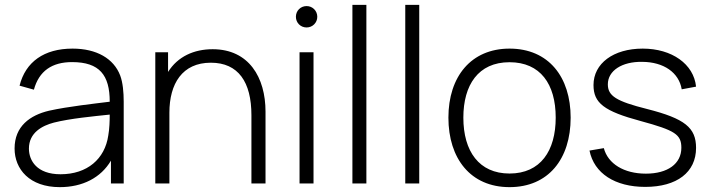

<svg xmlns="http://www.w3.org/2000/svg" viewBox="-20 -755 2925 790"><path d="M474.5 -444.5C448 -514 377.5 -555 278.5 -555C161.5 -555 85 -500.5 60.5 -402.5L119.5 -386C140.5 -463 194 -499.5 276.5 -499.5C389.5 -499.5 431.5 -446 431.5 -336.5C368 -328.5 261 -317 182 -299.5C103.5 -281 40 -235.5 40 -144C40 -59 101.5 15 226 15C319.5 15 395 -23.5 436.5 -94V0H489V-336.5C489 -375 485.5 -415.5 474.5 -444.5ZM229 -38C132 -38 99 -94 99 -143.5C99 -209.5 154 -238 201.5 -250.5C268.5 -267.5 365.5 -276.5 431.5 -283.5C431.5 -259.5 430.5 -224.5 425.5 -197.5C411.5 -101 339 -38 229 -38Z M855 -552.5C778 -552.5 711.5 -522.5 671.5 -459V-540H619V0H677V-291.5C677 -410.5 730 -497 847.5 -497C960.5 -497 1014.5 -417.5 1014.5 -281V0H1072.5V-295.5C1072.5 -436.5 1004 -552.5 855 -552.5Z M1241.5 -642C1266 -642 1285.5 -661.5 1285.5 -686C1285.5 -710.5 1266 -730 1241.5 -730C1216.5 -730 1197.5 -710.5 1197.5 -686C1197.5 -661.5 1216.5 -642 1241.5 -642ZM1270 0V-540H1212.5V0Z M1487.5 0V-735H1430V0Z M1705 0V-735H1647.5V0Z M2076.5 15C2236 15 2328 -100.5 2328 -271C2328 -438 2237.5 -555 2076.5 -555C1919 -555 1825 -440.5 1825 -271C1825 -103 1916 15 2076.5 15ZM2076.5 -41C1951.5 -41 1886.5 -132 1886.5 -271C1886.5 -405 1947.5 -499 2076.5 -499C2203 -499 2266.5 -409.5 2266.5 -271C2266.5 -134.5 2204 -41 2076.5 -41Z M2635 14C2765 14 2844 -46 2844 -146.5C2844 -229.5 2798 -267 2642.5 -306.5C2515 -338.5 2481 -360.5 2481 -408C2481 -464 2539 -502 2622.5 -500.5C2711 -500 2773.5 -456.5 2785 -387.5L2844 -398.5C2834.5 -491.5 2744.5 -555 2624.5 -555C2504 -555 2422 -494 2422 -405C2422 -331 2465.5 -297.5 2616 -257C2758 -218.5 2783.5 -201.5 2783.5 -147C2783.5 -81 2727 -40.5 2637.5 -40.5C2547.5 -40.5 2481.5 -81 2464.5 -145.5L2405.5 -135.5C2424.5 -41.5 2510.5 14 2635 14Z"/></svg>

Font: Hauora Light
Style: Regular
Weight: 300
Designer: Wayne Shih
Foundry: WCYS
Version: Version 1.001;hotconv 1.0.109;makeotfexe 2.5.65596